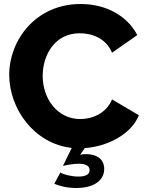

<svg xmlns="http://www.w3.org/2000/svg" viewBox="-20 -734 727 958"><path d="M251 183C277 194 314 204 360 204C455 204 500 162 500 109C500 57 458 35 410 35C400 35 389 36 380 38L403 5C514 -3 634 -62 673 -159L539 -238C510 -167 439 -140 380 -140C266 -140 193 -242 193 -355C193 -458 252 -568 378 -568C436 -568 507 -546 539 -471L665 -559C617 -651 515 -714 382 -714C158 -714 26 -533 26 -361C26 -190 152 -16 338 4L294 94C309 90 345 83 373 83C405 83 427 92 427 115C427 139 403 147 371 147C335 147 296 136 281 127Z"/></svg>

Font: Raleway
Style: ExtraBold
Weight: 800
Designer: Matt McInerney, Pablo Impallari, Rodrigo Fuenzalida
Foundry: Matt McInerney, Pablo Impallari, Rodrigo Fuenzalida
Version: Version 3.000